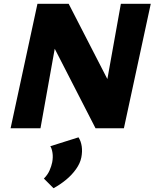

<svg xmlns="http://www.w3.org/2000/svg" viewBox="-20 -678 817 1015"><path d="M36 0 178 -658H312L194 0ZM564 0H485L211 -534L241 -658H343L596 -166ZM777 -658 635 0H501L619 -658ZM263 317 212 266Q232 246 242 223Q252 200 256 180Q261 153 257.5 130Q254 107 246 95L395 48Q408 68 412 95.5Q416 123 410 154Q404 185 382 216Q360 247 329 272.5Q298 298 263 317Z"/></svg>

Font: Ysabeau Infant Black
Style: Italic
Weight: 900
Italic angle: -12°
Designer: Christian Thalmann (Catharsis Fonts)
Version: Version 2.001;gftools[0.9.30]; featfreeze: ss01,ss02,lnum